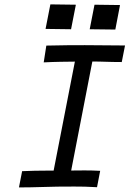

<svg xmlns="http://www.w3.org/2000/svg" viewBox="-20 -838 580 860"><path d="M205.6 -818.4 184.1 -708.5 298.3 -707 319.8 -816.9ZM403.3 -816.9 381.8 -707 496.6 -705.6 517.6 -815.4ZM187.5 -633.8 175.8 -558.6C228 -561.5 283.2 -561.5 315.4 -562L220.2 -73.7H183.6C155.8 -73.7 121.1 -73.2 79.1 -71.3L64.9 1.5C140.6 1.5 200.7 -2 236.8 -2C265.6 -2 289.6 -2.4 312.5 -2.4C343.3 -2.4 373.5 -2 414.6 0.5L428.7 -72.8C403.8 -74.2 380.9 -74.7 358.9 -74.7C334 -74.7 321.3 -74.2 298.8 -74.2L393.6 -562.5C440.4 -562.5 465.3 -560.1 525.4 -560.1L540 -634.3C460.4 -635.3 411.6 -635.7 360.4 -635.7C313.5 -635.7 264.2 -635.7 187.5 -633.8Z"/></svg>

Font: Fantasque Sans Mono
Style: RegItalic
Weight: 400
Italic angle: -11°
Monospace: yes
Designer: Jany Belluz
Version: Version 1.6.3